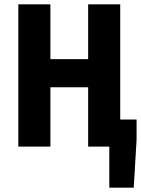

<svg xmlns="http://www.w3.org/2000/svg" viewBox="-20 -672 646 880"><path d="M64 0V-652H211V-401H384V-652H531V-124H606V-32L593 188H481V0H384V-272H211V0Z"/></svg>

Font: Source Code Pro
Style: Bold
Weight: 700
Monospace: yes
Designer: Paul D. Hunt, Teo Tuominen
Foundry: Adobe Systems Incorporated
Version: Version 2.030;PS 1.000;hotconv 16.6.51;makeotf.lib2.5.65220